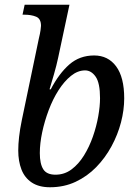

<svg xmlns="http://www.w3.org/2000/svg" viewBox="-20 -780 587 810"><path d="M191 10Q144 10 114 -10Q84 -30 70.5 -65Q57 -100 57 -145Q57 -171 60.5 -202.5Q64 -234 72 -273L144 -618Q149 -638 151 -652.5Q153 -667 153 -671Q153 -701 132.5 -709.5Q112 -718 83 -718H75L84 -760H273L225 -535Q222 -521 217.5 -503Q213 -485 207.5 -466Q202 -447 197 -430.5Q192 -414 189 -403H194Q229 -470 272.5 -508Q316 -546 377 -546Q436 -546 470 -500Q504 -454 504 -365Q504 -316 490.5 -264Q477 -212 450.5 -163Q424 -114 386 -75Q348 -36 299 -13Q250 10 191 10ZM214 -43Q252 -43 282 -65.5Q312 -88 334.5 -124.5Q357 -161 372 -204Q387 -247 394.5 -289.5Q402 -332 402 -366Q402 -430 383.5 -456.5Q365 -483 339 -483Q308 -483 279.5 -460Q251 -437 227 -399.5Q203 -362 185.5 -315.5Q168 -269 158 -222Q148 -175 148 -134Q148 -89 162.5 -66Q177 -43 214 -43Z"/></svg>

Font: Noto Serif
Style: Italic
Weight: 400
Italic angle: -12°
Designer: Monotype Design Team
Foundry: Monotype Imaging Inc.
Version: Version 2.013